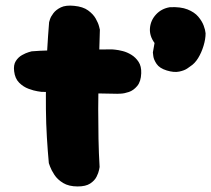

<svg xmlns="http://www.w3.org/2000/svg" viewBox="-20 -671 761 692"><path d="M260 1Q228 1 207.5 -11.5Q187 -24 176 -41Q165 -58 160.5 -70.5Q156 -83 156 -83Q152 -126 149 -175.5Q146 -225 145.5 -277.5Q145 -330 146 -383.5Q147 -437 150 -489.5Q153 -542 157 -591Q157 -591 160 -601Q163 -611 172.5 -623.5Q182 -636 199.5 -644.5Q217 -653 247 -650Q279 -647 297.5 -633.5Q316 -620 325 -604Q334 -588 337 -576Q340 -564 340 -564Q339 -526 337.5 -479.5Q336 -433 335 -382Q334 -331 334 -277.5Q334 -224 335 -171Q336 -118 339 -69Q339 -69 337 -58.5Q335 -48 328 -34Q321 -20 305 -9.5Q289 1 260 1ZM403 -333Q324 -334 254 -336.5Q184 -339 129 -340Q129 -340 115.5 -342Q102 -344 83 -351Q64 -358 49 -373Q34 -388 31 -414Q28 -437 37 -451Q46 -465 59.5 -472.5Q73 -480 83.5 -483Q94 -486 94 -486Q102 -487 124 -488Q146 -489 177 -490Q208 -491 244 -491.5Q280 -492 316 -492.5Q352 -493 384 -493Q384 -493 395 -492Q406 -491 422 -487Q438 -483 453.5 -473.5Q469 -464 479.5 -448Q490 -432 489 -407Q488 -377 474.5 -361Q461 -345 444.5 -339.5Q428 -334 415.5 -333.5Q403 -333 403 -333ZM581 -417Q555 -425 544.5 -440.5Q534 -456 532.5 -469Q531 -482 531 -482L537 -516Q518 -542 520.5 -570Q523 -598 542.5 -619Q562 -640 592 -645Q631 -647 656 -637Q681 -627 694.5 -611Q708 -595 714 -579Q720 -563 721 -551Q721 -530 713.5 -505.5Q706 -481 694 -461.5Q682 -442 666 -432Q666 -432 655.5 -424.5Q645 -417 626 -413Q607 -409 581 -417Z"/></svg>

Font: Sour Gummy Black
Style: Regular
Weight: 900
Designer: Stefie Justprince
Foundry: Eifetstype
Version: Version 1.000